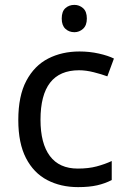

<svg xmlns="http://www.w3.org/2000/svg" viewBox="-20 -757 520 787"><path d="M300 10Q229 10 173.5 -19Q118 -48 86.5 -109Q55 -170 55 -265Q55 -364 88 -426Q121 -488 177.5 -517Q234 -546 306 -546Q347 -546 385 -537.5Q423 -529 447 -517L420 -444Q396 -453 364 -461Q332 -469 304 -469Q146 -469 146 -266Q146 -169 184.5 -117.5Q223 -66 299 -66Q343 -66 376.5 -75Q410 -84 438 -97V-19Q411 -5 378.5 2.5Q346 10 300 10ZM285 -737Q305 -737 320.5 -723.5Q336 -710 336 -681Q336 -653 320.5 -639Q305 -625 285 -625Q263 -625 248 -639Q233 -653 233 -681Q233 -710 248 -723.5Q263 -737 285 -737Z"/></svg>

Font: Noto Sans Ethiopic
Style: Regular
Weight: 400
Designer: Monotype Design Team
Foundry: Monotype Imaging Inc.
Version: Version 2.102; ttfautohint (v1.8.4.7-5d5b)